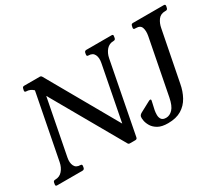

<svg xmlns="http://www.w3.org/2000/svg" viewBox="-129 -941 1424 1233"><g transform="rotate(-30 583.0 -324.5)"><path d="M782 -660Q795 -660 792.2 -647L790.2 -635Q788 -622 775 -622Q742.2 -622 721.8 -598.5Q701.2 -575 694.2 -539L592.2 -13Q590 0 577 0H537Q527 0 523 -8L202.5 -570.2L236 -595L143.8 -121Q137 -86 148.5 -62Q160 -38 192 -38Q205 -38 203 -25L201 -13Q198 0 185 0H-2Q-16 0 -13 -13L-11 -25Q-9 -38 5 -38Q38 -38 58.5 -62Q79 -86 85.8 -121L179 -600Q156.2 -622 127 -622Q114 -622 116.2 -635L119 -647Q121 -660 134 -660H249.5Q258.5 -660 263.5 -652L589 -79.5L546.2 -75.5L636.2 -539Q643.2 -575 631.6 -598.5Q620 -622 588 -622Q575 -622 577.2 -635L579.2 -647Q582 -660 595 -660ZM1168.8 -660Q1181.8 -660 1179.8 -647L1177 -635Q1174.8 -622 1161.8 -622H1156.8Q1122.8 -622 1104.8 -597.5Q1086.8 -573 1080.8 -539L1008.2 -169.5Q999.2 -119.5 976.5 -78.1Q953.8 -36.8 914.4 -12.9Q875 11 815 11Q769 11 742 -4.2Q715 -19.5 701.9 -41.2Q688.8 -63 685.2 -83.2Q681.8 -103.5 683.8 -112.5Q686 -124.8 701.8 -133.5L775.5 -173Q783.5 -178 789.5 -178Q797.5 -178 794.5 -166Q793.5 -159 788.8 -140.2Q784 -121.5 781 -105.5Q778 -90.5 777.9 -71.5Q777.8 -52.5 787.2 -39Q796.8 -25.5 821.5 -25.5Q848.5 -25.5 870.5 -48.9Q892.5 -72.2 903.5 -128L983.5 -539Q989.8 -574 981.6 -598Q973.5 -622 939.5 -622H933.5Q920.5 -622 922.8 -635L925.5 -647Q927.5 -660 940.5 -660Z"/></g></svg>

Font: Young Serif Light
Style: Italic
Weight: 300
Italic angle: -10.979°
Designer: Bastien Sozeau
Foundry: NBR — Bastien Sozeau
Version: Version 5.001